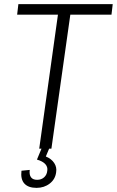

<svg xmlns="http://www.w3.org/2000/svg" viewBox="-20 -720 566 930"><path d="M526 -700 520 -649H291L325 -680L229 0H170L265 -680L289 -649H63L69 -700ZM157 190Q117 190 98 169Q79 148 84 107L124 103Q121 126 130 138.5Q139 151 160 151Q180 151 193.5 139Q207 127 209 107Q212 89 199.5 75Q187 61 159 53L181 0H218L202 38Q229 49 242.5 69.5Q256 90 252 114Q248 148 221 169Q194 190 157 190Z"/></svg>

Font: Pathway Extreme 28pt ExtraLight
Style: Italic
Weight: 250
Italic angle: -8°
Designer: Eduardo Rodriguez Tunni
Foundry: Eduardo Rodriguez Tunni
Version: Version 1.001;gftools[0.9.26]